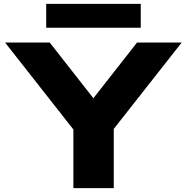

<svg xmlns="http://www.w3.org/2000/svg" viewBox="-20 -969 963 989"><path d="M566 0V-305L916 -750H686L461 -463L236 -750H6L358 -302V0ZM705 -826V-949H218V-826Z"/></svg>

Font: Bounded
Style: Bold
Weight: 700
Designer: Vlad Churkin
Version: Version 3.0